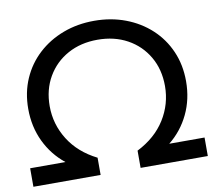

<svg xmlns="http://www.w3.org/2000/svg" viewBox="-78 -799 995 889"><g transform="rotate(-10 419.0 -354.0)"><path d="M9 0V-87H175Q115 -135 81.5 -205Q48 -275 48 -359Q48 -436 76 -500Q104 -564 154.5 -610.5Q205 -657 272.5 -682.5Q340 -708 419 -708Q498 -708 565.5 -682.5Q633 -657 683.5 -610.5Q734 -564 762 -500Q790 -436 790 -359Q790 -275 756.5 -205Q723 -135 663 -87H829V0H513V-81Q600 -125 645 -197Q690 -269 690 -354Q690 -432 655 -492Q620 -552 559 -585.5Q498 -619 419 -619Q340 -619 279 -585.5Q218 -552 183 -492Q148 -432 148 -354Q148 -269 193.5 -196.5Q239 -124 325 -81V0Z"/></g></svg>

Font: Montserrat Medium
Style: Regular
Weight: 500
Designer: Julieta Ulanovsky
Foundry: Julieta Ulanovsky
Version: Version 9.000; ttfautohint (v1.8.4.7-5d5b)